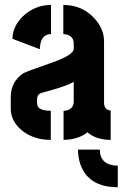

<svg xmlns="http://www.w3.org/2000/svg" viewBox="-20 -577 506 792"><path d="M465.8 195.3Q344.7 195.3 311.5 100.6Q301.8 72.3 301.8 40H391.6Q392.6 105.5 465.8 106.4ZM24.4 -128.9Q24.4 -72.3 78.1 -33.2Q124 0 189.5 0V-120.1Q139.6 -120.1 133.8 -143.6Q132.8 -149.4 132.8 -155.3V-168.9Q133.8 -185.5 145.5 -191.4Q150.4 -194.3 181.6 -202.1Q257.8 -223.6 284.2 -239.3V-159.2Q284.2 -129.9 256.8 -122.1Q250 -120.1 242.2 -120.1V0Q302.7 -1 340.8 -31.2Q377 0 436.5 0V-121.1Q410.2 -123 409.2 -152.3V-407.2Q409.2 -460.9 364.3 -506.8Q314.5 -556.6 241.2 -556.6V-436.5Q283.2 -433.6 284.2 -398.4V-376Q284.2 -348.6 179.7 -313.5Q89.8 -282.2 77.1 -275.4Q25.4 -241.2 24.4 -178.7ZM31.2 -417 144.5 -374Q145.5 -435.5 190.4 -436.5V-556.6Q123 -556.6 72.3 -507.8Q32.2 -466.8 31.2 -417Z"/></svg>

Font: Post No Bills Jaffna ExtraBold
Style: Regular
Weight: 800
Designer: Kosala Senevirathne, Siva Puranthara, Lasantha Premarathna, Tharique Azeez
Foundry: Mooniak
Version: Version 1.220 ; ttfautohint (v1.6)